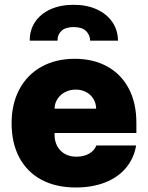

<svg xmlns="http://www.w3.org/2000/svg" viewBox="-20 -787 629 816"><path d="M29.3 -263.7Q29.3 -345.2 62.3 -407.2Q95.2 -469.2 156 -503.2Q216.8 -537.1 297.9 -537.1Q376.5 -537.1 435.5 -504.6Q494.6 -472.2 527.1 -410.9Q559.6 -349.6 559.6 -265.6V-221.7H211.9V-214.8Q211.9 -173.3 237.1 -147.2Q262.2 -121.1 305.7 -121.1Q335.9 -121.1 358.4 -133.8Q380.9 -146.5 389.6 -168.9H558.6Q549.3 -114.3 515.9 -74Q482.4 -33.7 427.7 -12Q373 9.8 301.8 9.8Q217.8 9.8 156.5 -22.9Q95.2 -55.7 62.3 -117.2Q29.3 -178.7 29.3 -263.7ZM388.7 -325.2Q388.2 -348.6 376.7 -367.2Q365.2 -385.7 345.7 -396Q326.2 -406.2 301.8 -406.2Q277.3 -406.2 257.1 -395.8Q236.8 -385.3 224.6 -366.9Q212.4 -348.6 211.9 -325.2ZM293 -766.6Q349.1 -766.6 391.6 -747.1Q434.1 -727.5 457.5 -693.1Q481 -658.7 481.4 -614.3H363.3Q362.3 -638.7 345.5 -655.3Q328.6 -671.9 293 -671.9Q257.8 -671.9 240.7 -655.3Q223.6 -638.7 224.6 -614.3H106.4Q106 -658.7 128.7 -693.1Q151.4 -727.5 193.8 -747.1Q236.3 -766.6 293 -766.6Z"/></svg>

Font: Pretendard GOV Black
Style: Regular
Weight: 900
Designer: Base glyphs from Inter by Rasmus Andersson; Hangeul glyphs from Noto Sans CJK(Source Han Sans) by Jang Soo-young and Kan
Foundry: Kil Hyung-jin
Version: Version 1.309